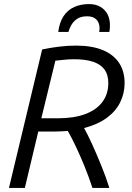

<svg xmlns="http://www.w3.org/2000/svg" viewBox="-20 -923 649 943"><path d="M24 0 187 -680Q224 -688 267 -693.5Q310 -699 353 -699Q433 -699 486 -676.5Q539 -654 565.5 -613Q592 -572 592 -515Q592 -465 570.5 -421Q549 -377 505 -344.5Q461 -312 393 -294Q410 -264 433 -213.5Q456 -163 479 -106Q502 -49 517 0H434Q416 -55 395 -106.5Q374 -158 353 -202.5Q332 -247 313 -280Q298 -279 282.5 -278Q267 -277 250 -277H168L102 0ZM183 -342H263Q344 -342 399.5 -363Q455 -384 483.5 -423Q512 -462 512 -515Q512 -555 494 -580.5Q476 -606 439 -619Q402 -632 344 -632Q319 -632 295.5 -629.5Q272 -627 252 -625ZM266 -766Q272 -813 292 -843.5Q312 -874 344.5 -888.5Q377 -903 417 -903Q450 -903 473 -889.5Q496 -876 508 -853Q520 -830 520 -799Q520 -792 519.5 -783.5Q519 -775 517 -766H467Q468 -771 468.5 -775.5Q469 -780 469 -784Q469 -811 453.5 -827Q438 -843 408 -843Q375 -843 356 -828.5Q337 -814 328 -796Q319 -778 316 -766Z"/></svg>

Font: Ubuntu Sans
Style: Italic
Weight: 400
Italic angle: -13.5°
Designer: Dalton Maag Ltd
Foundry: Dalton Maag Ltd
Version: Version 1.006